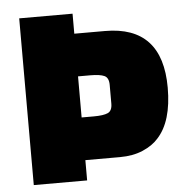

<svg xmlns="http://www.w3.org/2000/svg" viewBox="-48 -671 686 717"><g transform="rotate(-5 295.0 -312.5)"><path d="M380 -76H250V0H50V-625H250V-550H365Q580 -550 580 -319Q580 -192 524 -132Q503 -108 466 -92Q429 -76 380 -76ZM250 -390V-236H296Q332 -236 348.5 -243.5Q365 -251 365 -278V-348Q365 -375 348.5 -382.5Q332 -390 296 -390Z"/></g></svg>

Font: Changa One
Style: Regular
Weight: 400
Designer: Eduardo Rodriguez Tunni
Foundry: Eduardo Rodriguez Tunni
Version: Version 1.003